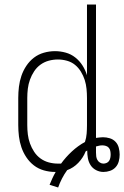

<svg xmlns="http://www.w3.org/2000/svg" viewBox="-20 -755 551 852"><path d="M238 77 200 65Q206 50 212.5 36Q219 22 227 8Q226 8 225.5 8Q225 8 224 8Q199 8 174.5 1Q150 -6 130.5 -21Q111 -36 97 -57Q83 -78 75 -101.5Q67 -125 64 -150Q61 -175 61 -200V-320Q61 -345 64 -370Q67 -395 75 -418.5Q83 -442 97 -463Q111 -484 130.5 -499Q150 -514 174.5 -521Q199 -528 224 -528Q248 -528 271.5 -521.5Q295 -515 314 -500Q333 -485 346 -464.5Q359 -444 366 -421V-735H406V-143Q414 -144 421.5 -145Q429 -146 437 -146Q452 -146 467 -141.5Q482 -137 492.5 -126Q503 -115 507 -99.5Q511 -84 511 -69Q511 -54 507 -39Q503 -24 493 -13Q483 -2 468.5 3Q454 8 439 8Q422 8 406.5 0Q391 -8 382 -22Q373 -36 370 -53Q367 -70 367 -87Q365 -86 363.5 -85Q362 -84 360 -83Q349 -55 327.5 -32.5Q306 -10 278 0Q265 18 255 37.5Q245 57 238 77ZM237 -29Q240 -29 243.5 -29Q247 -29 251 -29Q272 -58 299 -83Q326 -108 357 -125Q363 -143 364.5 -162Q366 -181 366 -200V-320Q366 -340 364 -360.5Q362 -381 356 -400Q350 -419 339 -437Q328 -455 312.5 -467.5Q297 -480 277 -485.5Q257 -491 237 -491Q216 -491 196 -485.5Q176 -480 159.5 -468Q143 -456 131.5 -438.5Q120 -421 113 -401.5Q106 -382 103.5 -361.5Q101 -341 101 -320V-200Q101 -179 103.5 -158.5Q106 -138 113 -118.5Q120 -99 131.5 -81.5Q143 -64 159.5 -52Q176 -40 196 -34.5Q216 -29 237 -29ZM439 -29Q446 -29 453 -32Q460 -35 464 -41Q468 -47 469.5 -54.5Q471 -62 471 -69Q471 -77 469.5 -85Q468 -93 463 -99Q458 -105 450 -107.5Q442 -110 434 -110Q427 -110 420 -108.5Q413 -107 406 -105V-102Q406 -96 406 -90Q406 -84 406 -78Q406 -69 407 -61Q408 -53 412 -45.5Q416 -38 423.5 -33.5Q431 -29 439 -29Z"/></svg>

Font: Zed Sans Extralight
Style: Regular
Weight: 200
Designer: Belleve Invis
Foundry: Belleve Invis
Version: Version 1.0.0; ttfautohint (v1.8.4)